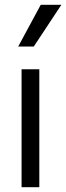

<svg xmlns="http://www.w3.org/2000/svg" viewBox="-20 -781 276 801"><path d="M144 0H70V-492H144ZM236 -761 121 -587H56L150 -761Z"/></svg>

Font: Wix Madefor Display
Style: Regular
Weight: 400
Designer: Dalton Maag Ltd
Foundry: Dalton Maag Ltd
Version: Version 3.100